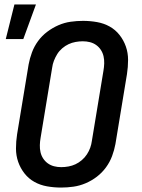

<svg xmlns="http://www.w3.org/2000/svg" viewBox="-20 -837 640 865"><path d="M255 8Q223 8 192 2.5Q161 -3 135 -17.5Q109 -32 90.5 -55.5Q72 -79 62 -107.5Q52 -136 52 -168Q52 -200 57 -232L109 -547Q114 -574 124 -601Q134 -628 151.5 -652Q169 -676 193 -694Q217 -712 243.5 -723.5Q270 -735 298 -739Q326 -743 354 -743Q386 -743 417 -737.5Q448 -732 474 -717.5Q500 -703 518.5 -679.5Q537 -656 547 -627.5Q557 -599 557 -567Q557 -535 552 -503L500 -188Q495 -161 485 -134Q475 -107 457.5 -83Q440 -59 416.5 -41Q393 -23 366 -11.5Q339 0 311 4Q283 8 255 8ZM256 -84Q272 -84 288.5 -87Q305 -90 320 -97Q335 -104 348.5 -115.5Q362 -127 371.5 -141.5Q381 -156 386.5 -171.5Q392 -187 394 -203L446 -518Q449 -535 449.5 -551.5Q450 -568 446.5 -583.5Q443 -599 434.5 -612Q426 -625 413.5 -634Q401 -643 385.5 -647Q370 -651 353 -651Q337 -651 320.5 -648Q304 -645 289 -638Q274 -631 260.5 -619.5Q247 -608 238 -593.5Q229 -579 223 -563.5Q217 -548 215 -532L163 -217Q160 -200 159.5 -183.5Q159 -167 162.5 -151.5Q166 -136 174.5 -123Q183 -110 195.5 -101Q208 -92 223.5 -88Q239 -84 256 -84ZM6 -661 45 -817H142L85 -661Z"/></svg>

Font: Iosevka Aile Semibold Oblique
Style: Regular
Weight: 600
Italic angle: -9°
Designer: Belleve Invis
Foundry: Belleve Invis
Version: Version 31.1.0; ttfautohint (v1.8.4)